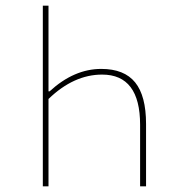

<svg xmlns="http://www.w3.org/2000/svg" viewBox="-20 -657 609 677"><path d="M131 0V-637H151V-335H155Q241 -414 337 -414Q418 -414 456.5 -366.5Q495 -319 495 -220V0H474V-217Q474 -394 340 -394Q240 -394 151 -308V0Z"/></svg>

Font: Alegreya Sans SC Thin
Style: Regular
Weight: 100
Designer: Juan Pablo del Peral
Foundry: Huerta Tipografica
Version: Version 2.007